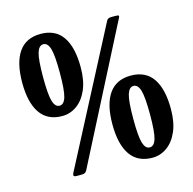

<svg xmlns="http://www.w3.org/2000/svg" viewBox="-111 -872 1002 996"><g transform="rotate(-15 390.0 -374.5)"><path d="M35 -540Q35 -647.5 74.2 -704Q113.5 -760.5 192 -760.5Q271 -760.5 310 -704Q349 -647.5 349 -540Q349 -468.5 327.5 -419.2Q306 -370 270.2 -344.8Q234.5 -319.5 192 -319.5Q113.5 -319.5 74.2 -376.2Q35 -433 35 -540ZM568.5 -750H593.5Q608 -750 609.5 -746Q611 -742 605.5 -732.5L237 -13.5Q232 -5.5 225.8 -2.8Q219.5 0 206 0H184Q167.5 0 167 -7Q166.5 -14 171 -21.5L544.5 -738Q551 -750 568.5 -750ZM147 -540Q147 -445.5 157.8 -410.2Q168.5 -375 192 -375Q215.5 -375 226.2 -410.2Q237 -445.5 237 -540Q237 -634.5 226.2 -669.8Q215.5 -705 192 -705Q168.5 -705 157.8 -669.8Q147 -634.5 147 -540ZM431 -210Q431 -317.5 470.2 -374Q509.5 -430.5 588 -430.5Q667 -430.5 706 -374Q745 -317.5 745 -210Q745 -138.5 723.5 -89.2Q702 -40 666.2 -14.8Q630.5 10.5 588 10.5Q509.5 10.5 470.2 -46.2Q431 -103 431 -210ZM543 -210Q543 -115.5 553.8 -80.2Q564.5 -45 588 -45Q611.5 -45 622.2 -80.2Q633 -115.5 633 -210Q633 -304.5 622.2 -339.8Q611.5 -375 588 -375Q564.5 -375 553.8 -339.8Q543 -304.5 543 -210Z"/></g></svg>

Font: Besley* Condensed Medium
Style: Regular
Weight: 500
Width: 3
Designer: Owen Earl
Foundry: indestructible type*
Version: Version 3.000; ttfautohint (v1.8.3)